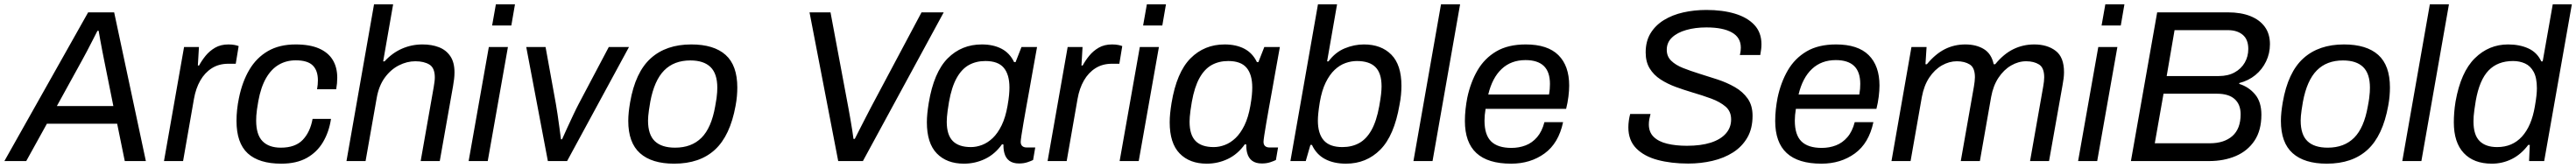

<svg xmlns="http://www.w3.org/2000/svg" viewBox="-51 -743 11872 775"><path d="M-30.8 0 355.2 -686H475.1L621.2 0H524L488.9 -172.2H165.1L69.9 0ZM211 -253.7H471.4L428.5 -467.4Q424.9 -486.8 419.9 -511.1Q414.9 -535.4 410.8 -559.6Q406.6 -583.7 403.6 -601H398.2Q388.2 -581 374.7 -555Q361.3 -528.9 348.8 -504.9Q336.3 -480.9 327.7 -465.8Z M704.7 0 797.2 -526H865.8L860.8 -440.7H866.3Q878.5 -463.4 896.4 -485.6Q914.4 -507.8 940.2 -522.9Q966.1 -538 1001.8 -538Q1018 -538 1030.6 -535.5Q1043.2 -532.9 1048.8 -530.4L1035.4 -448.9H1001Q957.6 -448.9 925.2 -428.3Q892.8 -407.7 872.1 -371.6Q851.4 -335.5 842.9 -287.3L792.7 0Z M1245.2 12Q1142.6 12 1090.7 -35.6Q1038.9 -83.2 1038.9 -185.3Q1038.9 -210.7 1041.7 -237.3Q1044.5 -263.8 1050.1 -290.5Q1065.5 -366.4 1098.3 -421.6Q1131 -476.8 1183.8 -507.4Q1236.6 -538 1311.3 -538Q1376.6 -538 1419 -519.5Q1461.5 -500.9 1482.3 -466.7Q1503.2 -432.5 1503.2 -384.1Q1503.2 -371.7 1502 -358.4Q1500.7 -345.1 1498.3 -331.3H1410.2Q1412.1 -342.4 1413.1 -352.6Q1414 -362.8 1414 -372.5Q1414 -417.9 1390.1 -441.3Q1366.2 -464.7 1312 -464.7Q1268.6 -464.7 1233.8 -444.5Q1199.1 -424.2 1175.1 -382.6Q1151.2 -341 1139.4 -276.4Q1135.5 -254.3 1133.2 -238Q1131 -221.7 1130.2 -209.5Q1129.5 -197.4 1129.5 -186.9Q1129.5 -121.7 1158.7 -91.8Q1188 -61.8 1243.1 -61.8Q1309.9 -61.8 1344.3 -98Q1378.7 -134.2 1389.5 -194.7H1474.4Q1465.3 -134.2 1437.5 -87.4Q1409.8 -40.7 1362.4 -14.3Q1315 12 1245.2 12Z M1545.7 0 1672.7 -723H1760.7L1714.8 -460H1721.2Q1757.1 -499.2 1801.7 -518.6Q1846.2 -538 1896.1 -538Q1938.6 -538 1971.7 -525.2Q2004.8 -512.4 2024.1 -484Q2043.5 -455.7 2043.5 -409Q2043.5 -394.6 2041.7 -378.8Q2039.9 -363 2036.8 -345.6L1975.6 0H1887.6L1947.7 -341.2Q1949.7 -353.4 1951.2 -364.7Q1952.8 -376.1 1952.8 -385.7Q1952.8 -430 1927.8 -445.2Q1902.8 -460.4 1863 -460.4Q1824.3 -460.4 1786.9 -441.3Q1749.6 -422.3 1722.3 -384.9Q1695 -347.5 1685.1 -291.6L1633.7 0Z M2216.9 -625.4 2234.2 -723H2322.2L2305.4 -625.4ZM2108.7 0 2201.7 -526H2289.7L2196.7 0Z M2473.8 0 2374.2 -526H2463.2L2510.8 -263.3Q2514.2 -244.4 2518.5 -215.2Q2522.7 -186.1 2526.9 -155.6Q2531.2 -125.1 2534.2 -100.5H2539.2Q2549.5 -124 2563.5 -154.2Q2577.4 -184.4 2591.3 -213.9Q2605.2 -243.4 2615.7 -263.3L2754.5 -526H2847.6L2562.4 0Z M3055.8 12Q2952.4 12 2898.4 -36.3Q2844.3 -84.6 2844.3 -185.2Q2844.3 -204.7 2846.5 -226.2Q2848.8 -247.6 2852.8 -271Q2876.8 -409.9 2947.9 -474Q3018.9 -538 3134.7 -538Q3239.1 -538 3292.9 -489.7Q3346.8 -441.4 3346.8 -339.3Q3346.8 -320.3 3345 -299.4Q3343.2 -278.5 3338.8 -255Q3313.8 -117 3243.8 -52.5Q3173.9 12 3055.8 12ZM3060.2 -61.8Q3135.8 -61.8 3181.6 -107.4Q3227.4 -153.1 3244.8 -252.3Q3249.2 -274.9 3251.2 -290.4Q3253.1 -306 3253.9 -317.4Q3254.6 -328.7 3254.6 -338.6Q3254.6 -403.2 3223.3 -433.7Q3192 -464.2 3130.4 -464.2Q3055.1 -464.2 3009.6 -418Q2964.1 -371.8 2945.8 -273.7Q2941.8 -251.1 2939.6 -235.1Q2937.4 -219 2936.4 -207.9Q2935.4 -196.7 2935.4 -186.8Q2935.4 -121.7 2966.7 -91.8Q2998 -61.8 3060.2 -61.8Z M3811.8 0 3679.6 -686H3776.3L3859.1 -243.5Q3863.7 -219.2 3868.2 -192.4Q3872.8 -165.7 3876.5 -142.1Q3880.2 -118.5 3882.2 -102.3H3888.2Q3898.8 -123.4 3912.9 -151Q3926.9 -178.7 3940.5 -204.9Q3954.1 -231.1 3962.7 -247.8L4195.8 -686H4298L3925.6 0Z M4391 12Q4312.1 12 4266.2 -35.2Q4220.4 -82.4 4220.4 -178.8Q4220.4 -198.8 4222.6 -220.7Q4224.9 -242.7 4228.9 -267.7Q4252.4 -409.5 4316.3 -473.8Q4380.1 -538 4473.6 -538Q4526.4 -538 4564.4 -518.2Q4602.5 -498.3 4622.5 -456.3H4629.1L4656.4 -526H4728.1L4705.9 -402.4Q4700.3 -368.3 4692.8 -328.4Q4685.3 -288.4 4678.4 -248.9Q4671.4 -209.3 4665.5 -175.4Q4659.6 -141.5 4656.2 -118.3Q4652.8 -95.1 4652.8 -88.8Q4652.8 -75.7 4660.1 -69.2Q4667.4 -62.7 4680.4 -62.7H4719.8L4709.9 -4.9Q4699.9 0.1 4683.2 5.6Q4666.5 11.1 4645.1 11.1Q4617.3 11.1 4600.3 -1.4Q4583.4 -14 4577.4 -37.6Q4575.2 -45.7 4574.1 -55.6Q4572.9 -65.5 4573.4 -76.2L4566.8 -77.6Q4534.3 -31.8 4488.6 -9.9Q4442.8 12 4391 12ZM4423.4 -64.5Q4449 -64.5 4474.8 -74.4Q4500.7 -84.2 4523.8 -106.1Q4546.9 -128.1 4564.9 -164.8Q4582.8 -201.5 4592.1 -254.7Q4597.5 -285.7 4599.2 -304.9Q4600.9 -324.1 4600.9 -339.4Q4600.9 -399.2 4574.7 -430.4Q4548.5 -461.5 4490.3 -461.5Q4447.2 -461.5 4414 -443.1Q4380.8 -424.6 4357.8 -383.3Q4334.7 -342 4322.4 -273.1Q4318.4 -249.6 4316.2 -233.1Q4314 -216.6 4313 -204.2Q4312 -191.8 4312 -181.4Q4312 -120.9 4339.6 -92.7Q4367.2 -64.5 4423.4 -64.5Z M4776.7 0 4869.2 -526H4937.8L4932.8 -440.7H4938.3Q4950.5 -463.4 4968.4 -485.6Q4986.4 -507.8 5012.2 -522.9Q5038.1 -538 5073.8 -538Q5090 -538 5102.6 -535.5Q5115.2 -532.9 5120.8 -530.4L5107.4 -448.9H5073Q5029.6 -448.9 4997.2 -428.3Q4964.8 -407.7 4944.1 -371.6Q4923.4 -335.5 4914.9 -287.3L4864.7 0Z M5216.9 -625.4 5234.2 -723H5322.2L5305.4 -625.4ZM5108.7 0 5201.7 -526H5289.7L5196.7 0Z M5510 12Q5431.1 12 5385.2 -35.2Q5339.4 -82.4 5339.4 -178.8Q5339.4 -198.8 5341.6 -220.7Q5343.9 -242.7 5347.9 -267.7Q5371.4 -409.5 5435.3 -473.8Q5499.1 -538 5592.6 -538Q5645.4 -538 5683.4 -518.2Q5721.5 -498.3 5741.5 -456.3H5748.1L5775.4 -526H5847.1L5824.9 -402.4Q5819.3 -368.3 5811.8 -328.4Q5804.3 -288.4 5797.4 -248.9Q5790.4 -209.3 5784.5 -175.4Q5778.6 -141.5 5775.2 -118.3Q5771.8 -95.1 5771.8 -88.8Q5771.8 -75.7 5779.1 -69.2Q5786.4 -62.7 5799.4 -62.7H5838.8L5828.9 -4.9Q5818.9 0.1 5802.2 5.6Q5785.5 11.1 5764.1 11.1Q5736.3 11.1 5719.3 -1.4Q5702.4 -14 5696.4 -37.6Q5694.2 -45.7 5693.1 -55.6Q5691.9 -65.5 5692.4 -76.2L5685.8 -77.6Q5653.3 -31.8 5607.6 -9.9Q5561.8 12 5510 12ZM5542.4 -64.5Q5568 -64.5 5593.8 -74.4Q5619.7 -84.2 5642.8 -106.1Q5665.9 -128.1 5683.9 -164.8Q5701.8 -201.5 5711.1 -254.7Q5716.5 -285.7 5718.2 -304.9Q5719.9 -324.1 5719.9 -339.4Q5719.9 -399.2 5693.7 -430.4Q5667.5 -461.5 5609.3 -461.5Q5566.2 -461.5 5533 -443.1Q5499.8 -424.6 5476.8 -383.3Q5453.7 -342 5441.4 -273.1Q5437.4 -249.6 5435.2 -233.1Q5433 -216.6 5432 -204.2Q5431 -191.8 5431 -181.4Q5431 -120.9 5458.6 -92.7Q5486.2 -64.5 5542.4 -64.5Z M6151.9 12Q6095.5 12 6055.4 -9.2Q6015.4 -30.4 5994.9 -74.6H5987.9L5966.4 0H5895.7L6022.7 -723H6110.7L6064.8 -459.9H6071.2Q6102.5 -502 6146.2 -520Q6189.9 -538 6234.5 -538Q6314.3 -538 6360.9 -490.8Q6407.4 -443.6 6407.4 -347.2Q6407.4 -328.2 6405.4 -306Q6403.4 -283.8 6398.4 -258.8Q6374 -117 6309.9 -52.5Q6245.8 12 6151.9 12ZM6135.2 -64.5Q6178.8 -64.5 6212.4 -82.9Q6246 -101.4 6269.3 -142.9Q6292.6 -184.5 6305 -252.9Q6311.4 -288.2 6313.6 -309Q6315.8 -329.7 6315.8 -344.6Q6315.8 -405.1 6287.8 -433.3Q6259.7 -461.5 6202.1 -461.5Q6175.9 -461.5 6149.4 -452.1Q6122.9 -442.7 6099.8 -421Q6076.6 -399.3 6058.5 -362.6Q6040.4 -325.9 6031.1 -271.3Q6026.2 -240.8 6024.3 -221.3Q6022.3 -201.9 6022.3 -186.6Q6022.3 -126.8 6049.4 -95.6Q6076.6 -64.5 6135.2 -64.5Z M6462.7 0 6589.7 -723H6677.7L6550.7 0Z M6912.8 12Q6805.8 12 6752.8 -37Q6699.8 -86 6699.8 -184.9Q6699.8 -211.9 6702.8 -239.3Q6705.8 -266.6 6710.8 -292.1Q6725.8 -363.2 6758 -418.6Q6790.3 -474 6844.6 -506Q6898.9 -538 6980.2 -538Q7081.1 -538 7130.7 -488.7Q7180.4 -439.4 7180.4 -348.3Q7180.4 -325.3 7176.9 -297.1Q7173.4 -268.9 7166.3 -240.8H6795.1Q6792.7 -225.6 6791.4 -212.3Q6790.2 -199.1 6790.2 -186.8Q6790.2 -120.5 6820.8 -90.6Q6851.4 -60.7 6914.4 -60.7Q6949.2 -60.7 6979.5 -72.3Q7009.9 -83.9 7032.6 -110.3Q7055.3 -136.7 7066.3 -179.4H7152.3Q7131.7 -82.2 7066.9 -35.1Q7002 12 6912.8 12ZM6807.5 -307.1H7087.5Q7089.9 -320.7 7090.9 -332.9Q7091.8 -345.2 7091.8 -355.8Q7091.8 -411.6 7063.5 -438.7Q7035.2 -465.8 6979 -465.8Q6912.8 -465.8 6869.3 -424.9Q6825.8 -384.1 6807.5 -307.1Z M7728.9 11.5Q7650.8 11.5 7588.3 -5.1Q7525.8 -21.8 7489.4 -58.7Q7453.1 -95.6 7453.1 -155.6Q7453.1 -170.1 7455.3 -186.3Q7457.6 -202.6 7461.5 -217.2H7555.3Q7552 -205.7 7549.7 -193.2Q7547.5 -180.6 7547.5 -169.4Q7547.5 -133.2 7570 -111.4Q7592.5 -89.6 7632.1 -80.1Q7671.6 -70.5 7723 -70.5Q7787.6 -70.5 7832.9 -85Q7878.3 -99.6 7902.5 -127.1Q7926.7 -154.6 7926.7 -192.2Q7926.7 -229.2 7901.2 -251.2Q7875.6 -273.1 7835 -288.2Q7794.3 -303.2 7748.1 -316.6Q7709.7 -328.1 7671.5 -342Q7633.3 -356 7601.6 -376.5Q7569.9 -397.1 7551.4 -427.4Q7532.9 -457.6 7532.9 -501.2Q7532.9 -552.4 7555.1 -589.1Q7577.4 -625.9 7616.4 -650.1Q7655.5 -674.3 7706.1 -685.7Q7756.6 -697.1 7812.7 -697.1Q7887.3 -697.1 7944.4 -679.9Q8001.6 -662.6 8034 -627.8Q8066.5 -593 8066.5 -538.8Q8066.5 -528.4 8065.2 -516.6Q8064 -504.9 8061 -489.2H7966.9Q7969.9 -501.1 7970.6 -509.2Q7971.4 -517.2 7971.4 -523.4Q7971.4 -570 7930.3 -593.2Q7889.2 -616.5 7812.8 -616.5Q7761.2 -616.5 7719.8 -604.6Q7678.3 -592.8 7654.2 -569.9Q7630.1 -547.1 7630.1 -513.2Q7630.1 -482.8 7650.5 -462.9Q7670.9 -442.9 7704.9 -429.4Q7739 -415.9 7778.8 -403.5Q7820.7 -390.6 7864 -376.4Q7907.4 -362.1 7944 -341.1Q7980.6 -320.1 8003.1 -288.2Q8025.5 -256.4 8025.5 -209Q8025.5 -150 8001.4 -108.3Q7977.2 -66.6 7935.7 -40Q7894.1 -13.5 7840.6 -1Q7787.2 11.5 7728.9 11.5Z M8342.8 12Q8235.8 12 8182.8 -37Q8129.8 -86 8129.8 -184.9Q8129.8 -211.9 8132.8 -239.3Q8135.8 -266.6 8140.8 -292.1Q8155.8 -363.2 8188 -418.6Q8220.3 -474 8274.6 -506Q8328.9 -538 8410.2 -538Q8511.1 -538 8560.7 -488.7Q8610.4 -439.4 8610.4 -348.3Q8610.4 -325.3 8606.9 -297.1Q8603.4 -268.9 8596.3 -240.8H8225.1Q8222.7 -225.6 8221.4 -212.3Q8220.2 -199.1 8220.2 -186.8Q8220.2 -120.5 8250.8 -90.6Q8281.4 -60.7 8344.4 -60.7Q8379.2 -60.7 8409.5 -72.3Q8439.9 -83.9 8462.6 -110.3Q8485.3 -136.7 8496.3 -179.4H8582.3Q8561.7 -82.2 8496.9 -35.1Q8432 12 8342.8 12ZM8237.5 -307.1H8517.5Q8519.9 -320.7 8520.9 -332.9Q8521.8 -345.2 8521.8 -355.8Q8521.8 -411.6 8493.5 -438.7Q8465.2 -465.8 8409 -465.8Q8342.8 -465.8 8299.3 -424.9Q8255.8 -384.1 8237.5 -307.1Z M8665.7 0 8757.7 -526H8827.4L8822.3 -446.7H8828.8Q8868 -494.1 8911.5 -516.1Q8954.9 -538 9005.8 -538Q9056.1 -538 9091.3 -516.7Q9126.4 -495.3 9136.7 -446.7H9143.7Q9182.5 -494.1 9227.2 -516.1Q9272 -538 9323.5 -538Q9383.7 -538 9422.2 -508.6Q9460.8 -479.3 9460.8 -410.1Q9460.8 -396.8 9459 -381.8Q9457.2 -366.8 9454.1 -350.5L9391.8 0H9304.3L9365 -344.4Q9367 -356.6 9368.3 -366.9Q9369.5 -377.1 9369.5 -386.2Q9369.5 -430.6 9345.8 -445.5Q9322.1 -460.4 9286.2 -460.4Q9250.6 -460.4 9216.9 -440.8Q9183.2 -421.2 9158.8 -384.4Q9134.3 -347.5 9124.9 -295.4L9073 0H8985L9045.7 -344.4Q9047.7 -356.6 9048.9 -367.1Q9050.2 -377.7 9050.2 -386.8Q9050.2 -430.6 9026.5 -445.5Q9002.7 -460.4 8966.8 -460.4Q8931.8 -460.4 8898.1 -441.3Q8864.5 -422.1 8839.9 -385.3Q8815.4 -348.5 8805.6 -295.4L8753.7 0Z M9633.9 -625.4 9651.2 -723H9739.2L9722.4 -625.4ZM9525.7 0 9618.7 -526H9706.7L9613.7 0Z M9769.1 0 9890.1 -686H10215.9Q10276.4 -686 10319.6 -668.7Q10362.8 -651.5 10386.3 -619Q10409.8 -586.6 10409.8 -539.1Q10409.8 -496.6 10391.9 -459.5Q10374 -422.4 10342.5 -396.6Q10310.9 -370.8 10268.6 -360L10268.2 -356Q10311.9 -342.5 10341.2 -307.7Q10370.4 -273 10370.4 -214Q10370.4 -142 10338.9 -94.4Q10307.3 -46.8 10252.7 -23.4Q10198 0 10128.9 0ZM9879.1 -82.1H10133.2Q10198.7 -82.1 10236.7 -115.5Q10274.7 -149 10274.7 -215.9Q10274.7 -261.3 10247.1 -286Q10219.5 -310.7 10165.9 -310.7H9919.4ZM9933.9 -392.2H10174.2Q10216.4 -392.2 10246.8 -408.9Q10277.3 -425.6 10293.7 -454.1Q10310 -482.5 10310 -517.2Q10310 -561.1 10284.3 -582.5Q10258.6 -603.9 10216.7 -603.9H9970.2Z M10671.8 12Q10568.4 12 10514.4 -36.3Q10460.3 -84.6 10460.3 -185.2Q10460.3 -204.7 10462.5 -226.2Q10464.8 -247.6 10468.8 -271Q10492.8 -409.9 10563.9 -474Q10634.9 -538 10750.7 -538Q10855.1 -538 10908.9 -489.7Q10962.8 -441.4 10962.8 -339.3Q10962.8 -320.3 10961 -299.4Q10959.2 -278.5 10954.8 -255Q10929.8 -117 10859.8 -52.5Q10789.9 12 10671.8 12ZM10676.2 -61.8Q10751.8 -61.8 10797.6 -107.4Q10843.4 -153.1 10860.8 -252.3Q10865.2 -274.9 10867.2 -290.4Q10869.1 -306 10869.9 -317.4Q10870.6 -328.7 10870.6 -338.6Q10870.6 -403.2 10839.3 -433.7Q10808 -464.2 10746.4 -464.2Q10671.1 -464.2 10625.6 -418Q10580.1 -371.8 10561.8 -273.7Q10557.8 -251.1 10555.6 -235.1Q10553.4 -219 10552.4 -207.9Q10551.4 -196.7 10551.4 -186.8Q10551.4 -121.7 10582.7 -91.8Q10614 -61.8 10676.2 -61.8Z M11019.7 0 11146.7 -723H11234.7L11107.7 0Z M11432.5 12Q11349 12 11303.1 -36.9Q11257.2 -85.7 11257.2 -178.8Q11257.2 -200.2 11259 -224Q11260.8 -247.9 11265.2 -274.8Q11289.3 -410.4 11353.9 -474.2Q11418.5 -538 11507.5 -538Q11560 -538 11600.4 -519.8Q11640.8 -501.5 11660.2 -459.9H11666.7L11713.1 -723H11801.1L11673.6 0H11604L11607.2 -74.6H11600.2Q11567.4 -30.8 11524.4 -9.4Q11481.4 12 11432.5 12ZM11456.9 -64.5Q11527.1 -64.5 11571.2 -113Q11615.3 -161.5 11630.6 -251.9Q11636.1 -283.5 11638 -302.2Q11640 -321 11640 -335.8Q11640 -384.1 11625.1 -411.5Q11610.3 -438.9 11585.4 -450.2Q11560.4 -461.5 11530.2 -461.5Q11459.1 -461.5 11417.1 -417.7Q11375.1 -373.8 11358.3 -278.2Q11354.4 -253.6 11351.9 -236.3Q11349.4 -219 11348.6 -206.4Q11347.8 -193.7 11347.8 -182.8Q11347.8 -120.4 11375.9 -92.5Q11404 -64.5 11456.9 -64.5Z"/></svg>

Font: Archivo Variable SemiBold
Style: Italic
Weight: 600
Italic angle: -10°
Designer: Hector Gatti
Foundry: Omnibus-Type
Version: Version 2.001